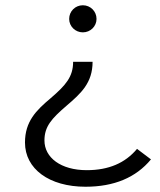

<svg xmlns="http://www.w3.org/2000/svg" viewBox="-20 -550 607 730"><path d="M75 -8C75 92 167 160 305 160C414 160 497 125 554 56L501 16C456 70 393 97 310 97C211 97 149 49 149 -16C149 -69 176 -99 233 -148C288 -195 332 -235 332 -315H258C258 -258 230 -226 173 -177C117 -130 75 -88 75 -8ZM243 -478C243 -450 266 -427 295 -427C324 -427 347 -450 347 -478C347 -507 324 -530 295 -530C266 -530 243 -507 243 -478Z"/></svg>

Font: Malon Grotesk
Style: Regular
Weight: 400
Designer: Julieta Ulanovsky
Foundry: Julieta Ulanovsky
Version: Version 7.200